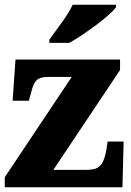

<svg xmlns="http://www.w3.org/2000/svg" viewBox="-20 -786 549 806"><path d="M187 -619V-606H271C337 -643 443 -721 467 -756V-766H285C265 -721 214 -658 187 -619ZM0 0H494L499 -192H432L426 -154C413 -86 393 -73 340 -73H204L484 -492V-536H45L33 -363H101L111 -399C124 -454 143 -463 183 -463H281L0 -42Z"/></svg>

Font: Noto Serif Bengali SemiCondensed Black
Style: Regular
Weight: 900
Width: 4
Designer: Juan Bruce, Universal Thirst, Indian Type Foundry and the Monotype Design Team.
Foundry: Monotype Imaging Inc.
Version: Version 2.003